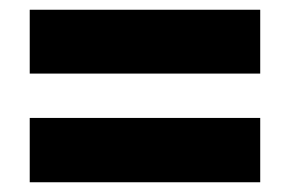

<svg xmlns="http://www.w3.org/2000/svg" viewBox="-20 -549 594 394"><path d="M41 -398H514V-529H41ZM41 -175H514V-307H41Z"/></svg>

Font: Noto Sans Arabic UI SmCn Bk
Style: Regular
Weight: 900
Width: 4
Designer: Monotype Design Team, Nadine Chahine and Nizar Qandah
Foundry: Monotype Imaging Inc.
Version: Version 2.010